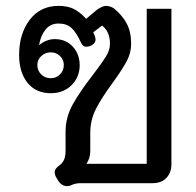

<svg xmlns="http://www.w3.org/2000/svg" viewBox="-20 -623 668 653"><path d="M208 10Q187 10 174 -15Q166 -27 166 -37Q166 -50 184 -62Q194 -70 198.5 -81.5Q203 -93 203 -112V-175Q203 -224 227.5 -268Q252 -312 295 -367Q327 -409 340.5 -431Q354 -453 354 -474Q354 -516 327 -536L297 -513Q305 -497 305 -488Q305 -476 290 -468Q282 -464 274 -464Q262 -464 256 -477Q240 -512 223.5 -527.5Q207 -543 179 -543Q151 -543 134.5 -522Q118 -501 113 -470H114Q124 -479 138 -484.5Q152 -490 166 -490Q204 -490 227.5 -464.5Q251 -439 251 -401Q251 -361 223.5 -333.5Q196 -306 153 -306Q102 -306 73.5 -341.5Q45 -377 45 -436Q45 -508 81 -555.5Q117 -603 179 -603Q211 -603 232 -592Q253 -581 273 -559L310 -590Q329 -603 340 -603Q355 -603 368 -594Q397 -570 411.5 -542Q426 -514 426 -474Q426 -443 411 -415Q396 -387 363 -341Q326 -291 306.5 -253Q287 -215 287 -171V-108Q287 -85 274 -66H479V-593H563V-65Q563 -36 546 -18Q529 0 499 0H254Q236 0 222 7Q216 10 208 10ZM197 -402Q197 -420 184 -432.5Q171 -445 153 -445Q134 -445 120.5 -432.5Q107 -420 107 -402Q107 -383 120 -370Q133 -357 153 -357Q171 -357 184 -370Q197 -383 197 -402Z"/></svg>

Font: Niramit
Style: Regular
Weight: 400
Version: Version 1.000; ttfautohint (v1.6)